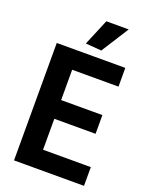

<svg xmlns="http://www.w3.org/2000/svg" viewBox="-174 -1049 881 1137"><g transform="rotate(20 266.5 -480.5)"><path d="M224 -796 293 -961H434L324 -788ZM61 -740H493V-622H201V-431H461V-313H201V-118H502V0H61Z"/></g></svg>

Font: Encode Sans Compressed
Style: Bold
Weight: 700
Designer: Pablo Impallari, Andres Torresi
Foundry: Pablo Impallari, Andres Torresi
Version: Version 1.000; ttfautohint (v1.00) -l 8 -r 50 -G 200 -x 14 -